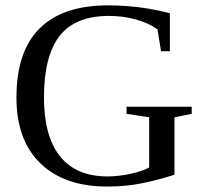

<svg xmlns="http://www.w3.org/2000/svg" viewBox="-20 -682 762 712"><path d="M627 -34.2Q570.3 -15.6 509.3 -2.9Q448.2 9.8 377.9 9.8Q218.8 9.8 129.9 -76.2Q41 -162.1 41 -319.8Q41 -491.7 127.2 -576.9Q213.4 -662.1 379.9 -662.1Q499 -662.1 609.9 -632.8V-492.2H577.1L564 -573.2Q530.3 -597.2 483.2 -610.1Q436 -623 383.8 -623Q258.8 -623 200.9 -548.6Q143.1 -474.1 143.1 -320.8Q143.1 -176.8 202.6 -102.3Q262.2 -27.8 378.9 -27.8Q419.9 -27.8 464.8 -37.6Q509.8 -47.4 533.2 -61V-247.1L449.2 -259.8V-286.1H690.9V-259.8L627 -247.1Z"/></svg>

Font: Tinos
Style: Regular
Weight: 400
Designer: Steve Matteson
Foundry: Monotype Imaging Inc.
Version: Version 1.23